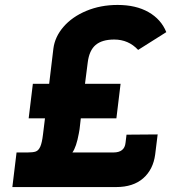

<svg xmlns="http://www.w3.org/2000/svg" viewBox="-20 -757 693 777"><path d="M492 -212 618 -213 608 -132Q600 -71 559.5 -35.5Q519 0 450 0H30L47 -140H92Q114 -140 125 -144Q136 -148 143 -163.5Q150 -179 154 -213L162 -278H96L113 -418H179L196 -560Q202 -608 237 -648.5Q272 -689 329.5 -713Q387 -737 456 -737Q530 -737 581 -708Q632 -679 653 -627L539 -555Q500 -597 442 -597Q393 -597 367 -575Q341 -553 335 -504L324 -418H468L451 -278H307L302 -234L299 -217Q289 -162 273 -140H439Q484 -140 488 -179Z"/></svg>

Font: Josefin Sans
Style: Bold Italic
Weight: 700
Italic angle: -7°
Designer: Santiago Orozco
Foundry: Typemade
Version: Version 2.000